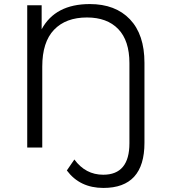

<svg xmlns="http://www.w3.org/2000/svg" viewBox="-20 -726 839 945"><path d="M422 -706Q548 -706 619.5 -631Q691 -556 691 -417V-23Q691 199 489 199Q373 199 309 113L346 59Q401 134 488 134Q617 134 617 -21V-415Q617 -526 562 -583Q507 -640 408 -640Q304 -640 246 -579.5Q188 -519 188 -398V0H114V-700H185V-582Q252 -706 422 -706Z"/></svg>

Font: Montserrat Alternates
Style: Regular
Weight: 400
Designer: Julieta Ulanovsky
Foundry: Julieta Ulanovsky
Version: Version 7.200;PS 007.200;hotconv 1.0.88;makeotf.lib2.5.64775